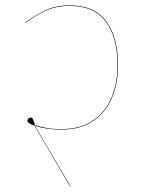

<svg xmlns="http://www.w3.org/2000/svg" viewBox="-20 -694 529 714"><path d="M210 -212Q151 -212 111 -226Q111 -224 112 -223L243 0H241L108 -227Q96 -231 89 -235.5Q82 -240 82 -244Q82 -250 86 -253.5Q90 -257 95 -257Q99 -257 102 -251.5Q105 -246 106.5 -240Q108 -234 110 -228Q133 -222 153.5 -218Q174 -214 210 -214Q281 -214 327.5 -247Q374 -280 395.5 -333.5Q417 -387 417 -450Q417 -554 374 -613Q331 -672 239 -672Q189 -672 149.5 -654Q110 -636 76 -609L75 -611Q111 -638 149.5 -656Q188 -674 239 -674Q332 -674 375.5 -614.5Q419 -555 419 -450Q419 -386 397 -332Q375 -278 328 -245Q281 -212 210 -212Z"/></svg>

Font: FiraGO Two
Style: Regular
Weight: 100
Designer: bBox Type
Foundry: bBox Type GmbH
Version: Version 1.001